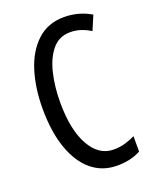

<svg xmlns="http://www.w3.org/2000/svg" viewBox="-138 -805 722 894"><g transform="rotate(-20 223.0 -357.5)"><path d="M292 -649Q237 -649 203 -608.5Q169 -568 153 -501.5Q137 -435 137 -357Q137 -221 180.5 -143.5Q224 -66 297 -66Q327 -66 353.5 -73.5Q380 -81 404 -93V-17Q356 10 287 10Q214 10 161 -34Q108 -78 79 -160.5Q50 -243 50 -358Q50 -460 76 -543Q102 -626 155.5 -675.5Q209 -725 289 -725Q361 -725 422 -689L392 -618Q370 -632 345 -640.5Q320 -649 292 -649Z"/></g></svg>

Font: Noto Sans Khmer UI ExtraCondensed
Style: Regular
Weight: 400
Width: 2
Designer: Danh Hong and the Monotype Design Team
Foundry: Monotype Imaging Inc.
Version: Version 2.002; ttfautohint (v1.8.4.7-5d5b)